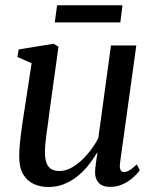

<svg xmlns="http://www.w3.org/2000/svg" viewBox="-20 -720 604 750"><path d="M169.5 10.5Q136.5 10.5 110.8 -1.8Q85 -14 70 -40.2Q55 -66.5 55 -110Q55 -125.5 56.8 -148Q58.5 -170.5 61.8 -195.8Q65 -221 68.5 -245.2Q72 -269.5 75 -287.5L103.5 -473L48 -497.5L53 -527L189 -549L208.5 -537.5L173.5 -285.5Q171.5 -265.5 168.2 -243.5Q165 -221.5 162 -200Q159 -178.5 157.2 -159.2Q155.5 -140 155.5 -126Q155.5 -98 162.2 -81.8Q169 -65.5 181.8 -58.8Q194.5 -52 213.5 -52Q240 -52 267.8 -69.8Q295.5 -87.5 320.8 -116.8Q346 -146 364 -180L413.5 -542.5H512.5L449 -84.5Q446.5 -66.5 450.5 -57.2Q454.5 -48 464 -48Q474 -48 486 -55Q498 -62 514.5 -78L526 -55Q519.5 -45 503.2 -29.5Q487 -14 463.2 -2Q439.5 10 410.5 10Q378.5 10 364.2 -7.5Q350 -25 351.5 -50.5Q351.5 -53.5 352.2 -61.8Q353 -70 354.5 -80.8Q356 -91.5 357.5 -102.8Q359 -114 360.5 -122L359 -123Q343.5 -97 324 -73Q304.5 -49 280.8 -30.2Q257 -11.5 229.2 -0.5Q201.5 10.5 169.5 10.5ZM203 -699.5H458.5L450 -632.5H194Z"/></svg>

Font: Merriweather 60pt
Style: Italic
Weight: 400
Italic angle: -7.8°
Version: Version 2.101